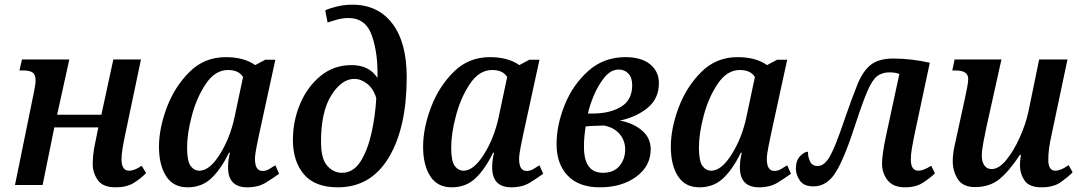

<svg xmlns="http://www.w3.org/2000/svg" viewBox="-20 -790 4610 820"><path d="M474 10Q521 10 551.5 -9Q582 -28 604 -51L585 -82Q555 -61 531 -61Q499 -61 499 -110Q499 -130 503.5 -157Q508 -184 514 -212L582 -536H464L413 -300H224L276 -536H74L63 -489H80Q106 -489 119 -480.5Q132 -472 132 -446Q132 -435 129.5 -421.5Q127 -408 125 -397L44 0H162L212 -246H400L387 -182Q380 -150 378 -127Q376 -104 376 -90Q376 -52 397.5 -21Q419 10 474 10Z M781 10Q842 10 883 -29Q924 -68 958 -138H962Q958 -121 956 -107Q954 -93 954 -75Q954 10 1036 10Q1083 10 1116 -10.5Q1149 -31 1172 -48L1156 -84Q1140 -74 1128 -67Q1116 -60 1101 -60Q1069 -60 1069 -111Q1069 -130 1076.5 -167Q1084 -204 1087 -218L1156 -535H1113L1070 -512Q1022 -546 944 -546Q853 -546 789.5 -483Q726 -420 692.5 -331Q659 -242 659 -163Q659 -85 689.5 -37.5Q720 10 781 10ZM832 -61Q809 -61 794 -81.5Q779 -102 779 -161Q779 -219 799.5 -296.5Q820 -374 859.5 -432.5Q899 -491 954 -491Q1000 -491 1018 -461L982 -291Q963 -201 919 -131Q875 -61 832 -61Z M1423 10Q1564 10 1640.5 -117.5Q1717 -245 1717 -461Q1717 -609 1655.5 -689.5Q1594 -770 1485 -770Q1450 -770 1418 -762Q1386 -754 1369 -746L1379 -694Q1394 -699 1418.5 -706Q1443 -713 1468 -713Q1543 -713 1569 -636Q1595 -559 1592 -457Q1557 -512 1481 -512Q1406 -512 1349.5 -466Q1293 -420 1262 -347Q1231 -274 1231 -192Q1231 -101 1278 -45.5Q1325 10 1423 10ZM1440 -52Q1405 -52 1378 -81.5Q1351 -111 1351 -185Q1351 -313 1395 -383Q1439 -453 1493 -453Q1522 -453 1548.5 -432Q1575 -411 1587 -371Q1583 -295 1566.5 -221.5Q1550 -148 1519.5 -100Q1489 -52 1440 -52Z M1909 10Q1970 10 2011 -29Q2052 -68 2086 -138H2090Q2086 -121 2084 -107Q2082 -93 2082 -75Q2082 10 2164 10Q2211 10 2244 -10.5Q2277 -31 2300 -48L2284 -84Q2268 -74 2256 -67Q2244 -60 2229 -60Q2197 -60 2197 -111Q2197 -130 2204.5 -167Q2212 -204 2215 -218L2284 -535H2241L2198 -512Q2150 -546 2072 -546Q1981 -546 1917.5 -483Q1854 -420 1820.5 -331Q1787 -242 1787 -163Q1787 -85 1817.5 -37.5Q1848 10 1909 10ZM1960 -61Q1937 -61 1922 -81.5Q1907 -102 1907 -161Q1907 -219 1927.5 -296.5Q1948 -374 1987.5 -432.5Q2027 -491 2082 -491Q2128 -491 2146 -461L2110 -291Q2091 -201 2047 -131Q2003 -61 1960 -61Z M2542 10Q2636 10 2697.5 -35.5Q2759 -81 2759 -152Q2759 -202 2721 -233.5Q2683 -265 2627 -275Q2698 -290 2746 -329.5Q2794 -369 2794 -435Q2794 -485 2756.5 -515.5Q2719 -546 2651 -546Q2559 -546 2493 -487.5Q2427 -429 2392 -342.5Q2357 -256 2357 -174Q2357 -90 2404.5 -40Q2452 10 2542 10ZM2491 -305Q2498 -339 2516.5 -383Q2535 -427 2562 -460Q2589 -493 2623 -493Q2647 -493 2663.5 -476Q2680 -459 2680 -426Q2680 -363 2632.5 -334Q2585 -305 2509 -305ZM2555 -52Q2474 -52 2474 -162Q2474 -188 2476 -209Q2478 -230 2481 -250Q2498 -252 2520 -252.5Q2542 -253 2559 -254Q2602 -246 2626 -218Q2650 -190 2650 -152Q2650 -110 2625.5 -81Q2601 -52 2555 -52Z M2967 10Q3028 10 3069 -29Q3110 -68 3144 -138H3148Q3144 -121 3142 -107Q3140 -93 3140 -75Q3140 10 3222 10Q3269 10 3302 -10.5Q3335 -31 3358 -48L3342 -84Q3326 -74 3314 -67Q3302 -60 3287 -60Q3255 -60 3255 -111Q3255 -130 3262.5 -167Q3270 -204 3273 -218L3342 -535H3299L3256 -512Q3208 -546 3130 -546Q3039 -546 2975.5 -483Q2912 -420 2878.5 -331Q2845 -242 2845 -163Q2845 -85 2875.5 -37.5Q2906 10 2967 10ZM3018 -61Q2995 -61 2980 -81.5Q2965 -102 2965 -161Q2965 -219 2985.5 -296.5Q3006 -374 3045.5 -432.5Q3085 -491 3140 -491Q3186 -491 3204 -461L3168 -291Q3149 -201 3105 -131Q3061 -61 3018 -61Z M3845 10Q3891 10 3921.5 -9.5Q3952 -29 3973 -50L3957 -82Q3924 -61 3902 -61Q3870 -61 3870 -109Q3870 -130 3874.5 -157Q3879 -184 3885 -212L3951 -522Q3916 -530 3876 -535Q3836 -540 3795 -540Q3734 -540 3700 -514Q3666 -488 3642.5 -430.5Q3619 -373 3587 -280Q3548 -164 3524.5 -122.5Q3501 -81 3472 -81Q3449 -81 3439.5 -100.5Q3430 -120 3431 -142Q3415 -142 3397 -123Q3379 -104 3379 -70Q3379 -44 3396 -19Q3413 6 3454 6Q3512 6 3549.5 -54.5Q3587 -115 3634 -261Q3665 -356 3685.5 -403Q3706 -450 3727 -465.5Q3748 -481 3779 -481Q3804 -481 3821 -474L3765 -214Q3755 -168 3751 -138Q3747 -108 3747 -92Q3747 -50 3771 -20Q3795 10 3845 10Z M4428 10Q4479 10 4509.5 -11.5Q4540 -33 4561 -54L4544 -85Q4511 -61 4487 -61Q4457 -61 4457 -108Q4457 -153 4471 -214L4539 -536H4418L4372 -312Q4360 -258 4334.5 -201.5Q4309 -145 4277.5 -106.5Q4246 -68 4215 -68Q4194 -68 4183.5 -84.5Q4173 -101 4173 -124Q4173 -146 4180 -183Q4187 -220 4193 -248L4257 -536H4057L4047 -489H4062Q4115 -489 4115 -453Q4115 -440 4111 -419Q4107 -398 4103 -379L4069 -223Q4063 -197 4056 -163.5Q4049 -130 4049 -102Q4049 -59 4070.5 -25Q4092 9 4144 9Q4207 9 4249 -25.5Q4291 -60 4336 -129H4340Q4336 -98 4336 -85Q4336 -49 4355.5 -19.5Q4375 10 4428 10Z"/></svg>

Font: Noto Serif SemiCondensed Semi
Style: Italic
Weight: 600
Width: 4
Italic angle: -12°
Designer: Monotype Design Team
Foundry: Monotype Imaging Inc.
Version: Version 1.901